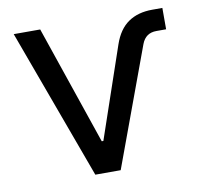

<svg xmlns="http://www.w3.org/2000/svg" viewBox="-66 -617 725 687"><g transform="rotate(-10 296.5 -273.0)"><path d="M226.6 0 26.4 -545.9H122.6L270 -113.8H275.9L389.2 -445.3Q407.2 -497.6 442.4 -521.7Q477.5 -545.9 529.8 -545.9H566.4V-468.3H531.2Q491.7 -468.3 477.5 -430.7L318.8 0Z"/></g></svg>

Font: Inter Variable
Style: Regular
Weight: 400
Designer: Rasmus Andersson
Foundry: rsms
Version: Version 4.001;git-9221beed3